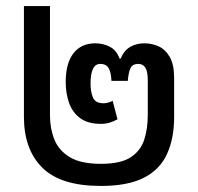

<svg xmlns="http://www.w3.org/2000/svg" viewBox="-20 -604 653 634"><path d="M313 10Q180 10 119.5 -50.5Q59 -111 59 -218V-584H145V-223Q145 -180 159.5 -143.5Q174 -107 210.5 -85Q247 -63 313 -63Q379 -63 412 -85Q445 -107 456.5 -143.5Q468 -180 468 -224V-338Q468 -368 460 -380.5Q452 -393 437 -393Q417 -393 410.5 -378Q404 -363 402 -337H348Q347 -364 339 -378.5Q331 -393 311 -393Q279 -393 279 -328Q279 -301 287 -282Q295 -263 322 -263Q336 -263 352 -271L368 -210Q355 -203 342 -199Q329 -195 313 -195Q270 -195 244.5 -214Q219 -233 208 -264.5Q197 -296 197 -333Q197 -395 222.5 -428Q248 -461 295 -461Q321 -461 343 -449.5Q365 -438 375 -410H378Q390 -438 410.5 -449.5Q431 -461 457 -461Q481 -461 503.5 -451Q526 -441 540.5 -416Q555 -391 555 -346V-218Q555 -147 531.5 -95.5Q508 -44 455 -17Q402 10 313 10Z"/></svg>

Font: Go Noto Current
Style: Regular
Weight: 400
Designer: Monotype Design Team
Foundry: Monotype Imaging Inc.
Version: Version 2.007; ttfautohint (v1.8) -l 8 -r 50 -G 200 -x 14 -D